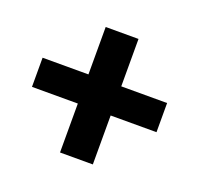

<svg xmlns="http://www.w3.org/2000/svg" viewBox="-81 -568 601 580"><g transform="rotate(20 219.0 -278.5)"><path d="M271.5 -234.4V-77.1H166V-234.4H18.6V-328.1H166V-480.5H271.5V-328.1H418.9V-234.4Z"/></g></svg>

Font: Sudo
Style: Bold
Weight: 700
Monospace: yes
Designer: Jens Kutilek
Foundry: Jens Kutilek
Version: Version 0.040